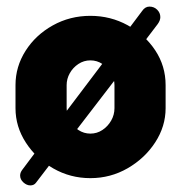

<svg xmlns="http://www.w3.org/2000/svg" viewBox="-20 -530 549 582"><path d="M254 10Q193 10 141.5 -19.5Q90 -49 58.5 -97.5Q27 -146 27 -202V-272Q27 -328 57.5 -376Q88 -424 140 -453Q192 -482 254 -482Q315 -482 367 -453.5Q419 -425 450.5 -377.5Q482 -330 482 -272V-202Q482 -147 450.5 -98.5Q419 -50 367 -20Q315 10 254 10ZM254 -125Q274 -125 290.5 -136Q307 -147 317 -164.5Q327 -182 327 -202V-272Q327 -291 317 -308Q307 -325 290.5 -336Q274 -347 254 -347Q234 -347 217.5 -336Q201 -325 191.5 -308Q182 -291 182 -272V-202Q182 -182 191.5 -164.5Q201 -147 217.5 -136Q234 -125 254 -125ZM72 32Q61 32 51 23Q41 14 41 2Q41 -7 48 -16L84 -64L375 -449L411 -497Q420 -510 433 -510Q447 -510 456.5 -500.5Q466 -491 466 -478Q466 -468 458 -457L423 -411L128 -27L89 24Q83 32 72 32Z"/></svg>

Font: Dosis ExtraBold
Style: Regular
Weight: 800
Designer: EdgarTolentino, PabloImpallari, IginoMarini
Foundry: EdgarTolentino, PabloImpallari, IginoMarini
Version: Version 3.001; ttfautohint (v1.8.2)